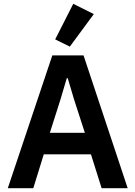

<svg xmlns="http://www.w3.org/2000/svg" viewBox="-20 -989 712 1009"><path d="M651 0H514L458 -178H210L155 0H21L255 -698H419ZM426 -291 369 -467 336 -578H331L298 -467L242 -291ZM473 -915 347 -744 270 -782 365 -969Z"/></svg>

Font: IBM Plex Sans SemiBold
Style: Regular
Weight: 600
Designer: Mike Abbink, Paul van der Laan, Pieter van Rosmalen
Foundry: Bold Monday
Version: Version 3.201